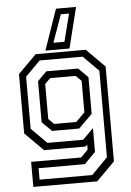

<svg xmlns="http://www.w3.org/2000/svg" viewBox="-63 -830 732 1076"><g transform="rotate(-5 302.5 -292.0)"><path d="M80 200V59H361L401.5 18.5V-10L391.5 0H158L55 -103V-437L158 -540H439.5L542.5 -437V97L439.5 200ZM118.5 162.5H415L505.5 70V-416.5L419 -503H177.5L93.5 -419V-126L180.5 -39H381.5L441.5 -99V34.5L379 98H118.5ZM212 -103.5 158 -157V-388L209 -439H388L441.5 -385.5V-179.5L364.5 -103.5ZM227 -141.5H351.5L401.5 -191.5V-368.5L370.5 -399H227L196.5 -368.5V-172ZM406.5 -784 349.5 -555H214L293.5 -784ZM364 -750.5H318L262.5 -595H324.5Z"/></g></svg>

Font: Tourney Thin
Style: Regular
Weight: 400
Version: Version 1.015